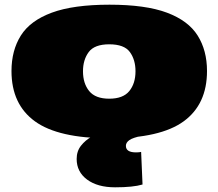

<svg xmlns="http://www.w3.org/2000/svg" viewBox="-20 -580 932 819"><path d="M29 -277Q29 -365 69 -428.5Q109 -492 201 -526Q293 -560 447 -560Q601 -560 692 -526Q783 -492 823 -428.5Q863 -365 863 -277Q863 -135 763.5 -62.5Q664 10 447 10Q229 10 129 -62.5Q29 -135 29 -277ZM334 -276Q334 -224 360.5 -191.5Q387 -159 446 -159Q505 -159 531.5 -191.5Q558 -224 558 -276Q558 -325 534 -358Q510 -391 446 -391Q383 -391 358.5 -358Q334 -325 334 -276ZM471 219Q396 219 351.5 186Q307 153 307 98Q307 65 325.5 41.5Q344 18 371 3Q398 -12 423 -17L587 -1Q547 7 532 17.5Q517 28 517 42Q517 70 560 70Q567 70 572.5 69.5Q578 69 582 68L588 207Q548 219 471 219Z"/></svg>

Font: Georama ExtraExtended Black
Style: Regular
Weight: 900
Width: 8
Designer: Jean-Baptiste Levee
Foundry: Production Type
Version: Version 1.000